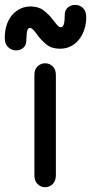

<svg xmlns="http://www.w3.org/2000/svg" viewBox="-74 -773 381 804"><path d="M70 -40Q70 -15 83.5 -2Q97 11 115 11Q133 11 146.5 -2Q160 -15 160 -40Q160 -63 160 -83Q160 -103 160 -122.5Q160 -142 160 -165Q160 -188 160 -218.5Q160 -249 160 -279.5Q160 -310 160 -333Q160 -356 160 -374.5Q160 -393 160 -412.5Q160 -432 160 -458Q160 -483 146.5 -495.5Q133 -508 115 -508Q97 -508 83.5 -495.5Q70 -483 70 -458Q70 -433 70 -412Q70 -391 70 -371.5Q70 -352 70 -333Q70 -299 70 -274Q70 -249 70 -224Q70 -199 70 -165Q70 -146 70 -125.5Q70 -105 70 -83.5Q70 -62 70 -40ZM287 -701Q287 -727 273.5 -739.5Q260 -752 242 -752.5Q224 -753 210.5 -742Q197 -731 197 -708Q197 -690 195 -679Q193 -668 189.5 -663.5Q186 -659 180 -659Q176 -659 171.5 -662.5Q167 -666 162.5 -671.5Q158 -677 153 -683.5Q148 -690 143 -696Q130 -713 108.5 -729.5Q87 -746 54 -746Q30 -746 10 -736Q-10 -726 -24.5 -708.5Q-39 -691 -46.5 -667Q-54 -643 -54 -614Q-54 -589 -40.5 -576Q-27 -563 -9.5 -562Q8 -561 21.5 -571Q35 -581 36 -601Q37 -621 38 -633Q39 -645 42.5 -650.5Q46 -656 51 -656Q56 -656 61 -652Q66 -648 71.5 -641.5Q77 -635 83 -626Q100 -603 121.5 -586Q143 -569 177 -569Q202 -569 222 -579Q242 -589 256.5 -607Q271 -625 279 -649Q287 -673 287 -701Z"/></svg>

Font: Tilt Neon
Style: Regular
Weight: 400
Designer: Andy Clymer
Foundry: Andy Clymer
Version: Version 1.000